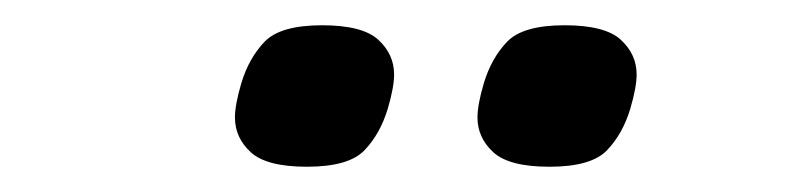

<svg xmlns="http://www.w3.org/2000/svg" viewBox="-20 -746 640 152"><path d="M223 -614Q191 -614 178.5 -625.5Q166 -637 166 -653Q166 -663 171 -680Q177 -700 189.5 -713Q202 -726 235 -726Q267 -726 279.5 -714.5Q292 -703 292 -687Q292 -677 287 -660Q281 -640 268.5 -627Q256 -614 223 -614ZM415 -614Q383 -614 370.5 -625.5Q358 -637 358 -653Q358 -663 363 -680Q369 -700 381.5 -713Q394 -726 427 -726Q459 -726 471.5 -714.5Q484 -703 484 -687Q484 -677 479 -660Q473 -640 460.5 -627Q448 -614 415 -614Z"/></svg>

Font: IBM Plex Mono Text
Style: Italic
Weight: 450
Italic angle: -9°
Monospace: yes
Designer: Mike Abbink, Paul van der Laan, Pieter van Rosmalen
Foundry: Bold Monday
Version: Version 2.1